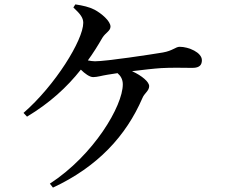

<svg xmlns="http://www.w3.org/2000/svg" viewBox="-20 -811 1040 874"><path d="M221 43C425 -52 554 -193 628 -364C637 -387 659 -397 659 -419C659 -438 627 -466 581 -487C630 -493 682 -499 714 -501C762 -504 821 -502 856 -502C891 -502 899 -518 899 -537C899 -572 839 -598 798 -598C779 -598 767 -580 721 -572C667 -563 464 -532 412 -532C402 -532 391 -534 380 -536C404 -569 426 -604 446 -639C461 -663 483 -670 483 -690C483 -715 442 -750 410 -767C387 -779 357 -786 323 -791L314 -777C346 -747 359 -730 359 -707C359 -629 231 -422 87 -297L103 -280C206 -342 284 -413 348 -494C366 -476 388 -460 404 -460C423 -460 444 -467 470 -471L515 -478C530 -465 539 -449 539 -427C539 -329 407 -105 207 25Z"/></svg>

Font: Noto Serif CJK HK SemiBold
Style: Regular
Weight: 600
Designer: Ryoko NISHIZUKA 西塚涼子 (kana & ideographs); Frank Grießhammer (Latin, Greek & Cyrillic); Wenlong ZHANG 张文龙 (bopomofo); San
Foundry: Adobe
Version: Version 2.001;hotconv 1.1.0;makeotfexe 2.6.0